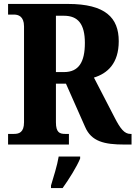

<svg xmlns="http://www.w3.org/2000/svg" viewBox="-20 -734 688 975"><path d="M21 0H330V-54H311C283 -54 264 -61 264 -113V-309H315L412 -90C444 -15 510 0 612 0H648V-54H642C612 -54 591 -80 561 -139L457 -340C525 -361 583 -411 583 -525C583 -644 515 -714 325 -714H21V-660H51C72 -660 102 -652 102 -600V-113C102 -61 76 -54 51 -54H21ZM305 -368H264V-654H305C376 -654 411 -612 411 -516C411 -419 380 -368 305 -368ZM239 208V221H298C329 178 370 113 387 71V61H278C271 105 251 168 239 208Z"/></svg>

Font: Noto Serif Khmer Condensed ExtraBold
Style: Regular
Weight: 800
Width: 3
Designer: Danh Hong and the Monotype Design Team
Foundry: Monotype Imaging Inc.
Version: Version 2.004